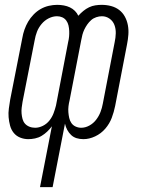

<svg xmlns="http://www.w3.org/2000/svg" viewBox="-20 -562 590 792"><path d="M145 210 194 -41Q185 -29 174.5 -19Q164 -9 151.5 -1.5Q139 6 124.5 9Q110 12 97 12Q79 12 63 5.5Q47 -1 36.5 -14Q26 -27 21.5 -44Q17 -61 15.5 -78.5Q14 -96 16.5 -114.5Q19 -133 22 -151L72 -405Q75 -423 81 -440Q87 -457 96 -472.5Q105 -488 118.5 -502Q132 -516 148 -525Q164 -534 181.5 -538Q199 -542 216 -542Q230 -542 243.5 -539.5Q257 -537 268.5 -531.5Q280 -526 289 -517Q298 -508 303 -497Q313 -508 324 -517Q335 -526 347.5 -532Q360 -538 373.5 -540Q387 -542 399 -542Q420 -542 438.5 -537Q457 -532 471.5 -521Q486 -510 495 -493.5Q504 -477 507.5 -458Q511 -439 509.5 -419Q508 -399 504 -379L455 -125Q450 -100 441 -76Q432 -52 414.5 -31.5Q397 -11 372.5 0.5Q348 12 324 12Q309 12 296 8Q283 4 273.5 -5Q264 -14 257.5 -26Q251 -38 248 -52L197 210ZM125 -35Q141 -35 157 -43Q173 -51 184 -65Q195 -79 201 -95Q207 -111 211 -127L261 -388Q264 -400 265 -411.5Q266 -423 265.5 -434.5Q265 -446 262.5 -457Q260 -468 253.5 -477Q247 -486 237 -490.5Q227 -495 215 -495Q198 -495 181 -486.5Q164 -478 151.5 -463Q139 -448 132.5 -431Q126 -414 123 -396L73 -142Q71 -130 69.5 -118Q68 -106 69 -94Q70 -82 73 -71Q76 -60 83 -52Q90 -44 101 -39.5Q112 -35 125 -35ZM315 -35Q332 -35 348.5 -44Q365 -53 376.5 -68Q388 -83 394.5 -100Q401 -117 404 -134L453 -388Q457 -406 457.5 -424.5Q458 -443 452 -459Q446 -475 432 -485Q418 -495 400 -495Q389 -495 377 -491Q365 -487 356 -479Q347 -471 340 -461Q333 -451 328 -440.5Q323 -430 320 -419Q317 -408 315 -396L267 -148Q264 -136 262.5 -123.5Q261 -111 262 -99Q263 -87 265.5 -75.5Q268 -64 274.5 -54.5Q281 -45 292 -40Q303 -35 315 -35Z"/></svg>

Font: Lode Dark Term
Style: Italic
Weight: 400
Italic angle: -11°
Monospace: yes
Designer: Belleve Invis
Foundry: Belleve Invis
Version: Version 29.2.0